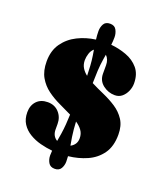

<svg xmlns="http://www.w3.org/2000/svg" viewBox="-156 -882 912 1071"><g transform="rotate(20 300.0 -346.5)"><path d="M344.2 26.9Q344.2 49.3 333.3 68.1Q322.3 86.9 296.4 86.9Q270 86.9 258.8 67.4Q247.6 47.9 247.6 24.9Q247.6 11.2 249 -3.4Q213.9 -6.8 178 -16.1Q142.1 -25.4 112.1 -43.5Q82 -61.5 63.7 -89.6Q45.4 -117.7 45.4 -158.2Q45.4 -198.7 69.3 -224.1Q93.3 -249.5 134.8 -249.5Q175.8 -249.5 201.2 -221.7Q226.6 -193.8 226.6 -153.8V-121.6Q226.6 -82 256.8 -64Q258.8 -75.2 260.7 -86.7Q262.7 -98.1 264.6 -109.9Q269 -138.7 271.2 -168Q273.4 -197.3 274.4 -226.6Q239.3 -244.1 200.2 -262.2Q161.1 -280.3 127 -305.4Q92.8 -330.6 71.3 -367.9Q49.8 -405.3 49.8 -461.4Q49.8 -525.4 80.8 -569.1Q111.8 -612.8 161.4 -637.5Q210.9 -662.1 267.1 -669.4Q265.6 -681.6 264.6 -694.1Q263.7 -706.5 263.7 -718.8Q263.7 -742.2 274.2 -761Q284.7 -779.8 311.5 -779.8Q338.4 -779.8 349.1 -759.8Q359.9 -739.7 359.9 -716.8Q359.9 -705.1 359.1 -693.8Q358.4 -682.6 356.9 -671.4Q404.3 -667 448.7 -650.6Q493.2 -634.3 521.7 -600.6Q550.3 -566.9 550.3 -511.2Q550.3 -488.8 540.8 -466.3Q531.2 -443.8 513.7 -428.7Q496.1 -413.6 470.7 -413.6Q431.6 -413.6 400.1 -438.2Q368.7 -462.9 368.7 -504.4V-553.7Q368.7 -588.9 347.7 -608.9Q346.7 -602.5 345.5 -595.9Q344.2 -589.4 343.3 -582.5Q337.4 -545.9 335.4 -509Q333.5 -472.2 333 -435.1Q368.7 -417 408.9 -399.4Q449.2 -381.8 484.9 -358.6Q520.5 -335.4 543.2 -300.8Q565.9 -266.1 565.9 -213.4Q565.9 -143.6 534.7 -99.9Q503.4 -56.2 452.6 -33.7Q401.9 -11.2 342.8 -4.9Q344.2 11.7 344.2 26.9ZM247.6 -540.5Q247.6 -515.1 259 -496.1Q270.5 -477.1 289.6 -462.4Q289.1 -491.7 287.1 -521Q285.2 -550.3 280.8 -579.6Q279.3 -587.9 278.1 -596.2Q276.9 -604.5 275.4 -612.8Q260.7 -600.6 254.2 -579.8Q247.6 -559.1 247.6 -540.5ZM327.1 -113.3Q329.1 -101.1 331.3 -88.9Q333.5 -76.7 335.4 -64.5Q350.6 -71.8 360.4 -85.9Q370.1 -100.1 370.1 -120.6Q370.1 -147.5 356 -167Q341.8 -186.5 318.8 -201.7Q319.8 -179.7 321.8 -157.5Q323.7 -135.3 327.1 -113.3Z"/></g></svg>

Font: Caprasimo
Style: Regular
Weight: 400
Designer: The DocRepair Project, Phaedra Charles, Flavia Zimbardi
Foundry: Google
Version: Version 1.001